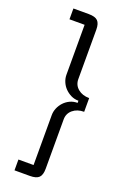

<svg xmlns="http://www.w3.org/2000/svg" viewBox="-170 -812 650 1001"><g transform="rotate(20 155.0 -311.0)"><path d="M138 -760Q174 -760 188.5 -745.5Q203 -731 203 -697V-423Q203 -390 227.5 -369.5Q252 -349 290 -349V-273Q252 -273 227.5 -252.5Q203 -232 203 -199V75Q203 109 188.5 123.5Q174 138 138 138H53V78H137V-199Q137 -219 145 -238Q153 -257 167 -272Q181 -287 200 -296Q219 -305 242 -305V-317Q219 -317 200 -326.5Q181 -336 167 -350.5Q153 -365 145 -384Q137 -403 137 -423V-700H53V-760Z"/></g></svg>

Font: IBM Plex Sans Condensed
Style: Regular
Weight: 400
Width: 3
Designer: Mike Abbink, Paul van der Laan, Pieter van Rosmalen
Foundry: Bold Monday
Version: Version 1.1